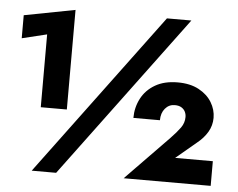

<svg xmlns="http://www.w3.org/2000/svg" viewBox="-51 -762 1017 822"><g transform="rotate(5 458.0 -351.0)"><path d="M634 -700 114 0H219L739 -700ZM22 -561 129 -587V-274H241V-702L22 -660ZM509 -2H883V-108H721L808 -181Q837 -204 853.5 -232Q870 -260 870 -293Q870 -328 851 -359.5Q832 -391 795 -411Q758 -431 704 -431Q647 -431 607.5 -408Q568 -385 548 -346.5Q528 -308 528 -263H642Q642 -294 658.5 -313.5Q675 -333 700 -333Q718 -333 729 -326Q740 -319 745 -308.5Q750 -298 750 -286Q750 -261 735 -240Q720 -219 693 -191Z"/></g></svg>

Font: Jost ExtraBold
Style: Regular
Weight: 800
Version: Version 3.710